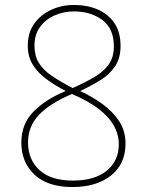

<svg xmlns="http://www.w3.org/2000/svg" viewBox="-20 -744 591 774"><path d="M272 10Q172 10 119 -40Q66 -90 66 -169Q66 -245 116 -295Q166 -345 245 -377Q201 -400 166.5 -425.5Q132 -451 112 -483.5Q92 -516 92 -560Q92 -612 118 -648.5Q144 -685 186.5 -704.5Q229 -724 279 -724Q332 -724 374.5 -705.5Q417 -687 441.5 -650.5Q466 -614 466 -559Q466 -510 444 -477Q422 -444 385 -421Q348 -398 303 -377Q351 -355 392.5 -325Q434 -295 460 -256Q486 -217 486 -165Q486 -83 427.5 -36.5Q369 10 272 10ZM273 -389Q320 -410 357.5 -431.5Q395 -453 417 -482.5Q439 -512 439 -557Q439 -629 392.5 -663.5Q346 -698 278 -698Q237 -698 200.5 -682Q164 -666 141.5 -635.5Q119 -605 119 -560Q119 -520 136 -491.5Q153 -463 187 -439.5Q221 -416 273 -389ZM273 -16Q362 -16 410.5 -56Q459 -96 459 -162Q459 -285 270 -365Q182 -328 137.5 -281.5Q93 -235 93 -170Q93 -100 139.5 -58Q186 -16 273 -16Z"/></svg>

Font: Noto Sans Bengali UI Thin
Style: Regular
Weight: 100
Designer: Jelle Bosma - Monotype Design Team
Foundry: Monotype Imaging Inc.
Version: Version 2.003; ttfautohint (v1.8.4.7-5d5b)